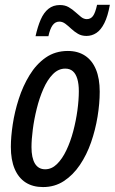

<svg xmlns="http://www.w3.org/2000/svg" viewBox="-20 -756 470 786"><path d="M156.2 9.8Q114.3 9.8 85 -9Q55.7 -27.8 40 -64.7Q24.4 -101.6 24.4 -154.8Q24.4 -195.3 32.2 -247.1Q40 -298.8 56.9 -351.3Q73.7 -403.8 101.1 -448.5Q128.4 -493.2 167.2 -520.3Q206.1 -547.4 257.8 -547.4Q298.8 -547.4 328.1 -528.1Q357.4 -508.8 372.8 -471.7Q388.2 -434.6 388.2 -380.9Q388.2 -332.5 379.4 -278.6Q370.6 -224.6 352.8 -173.3Q335 -122.1 307.1 -80.8Q279.3 -39.6 241.7 -14.9Q204.1 9.8 156.2 9.8ZM165 -63Q191.4 -63 213.1 -84.2Q234.9 -105.5 251.7 -140.9Q268.6 -176.3 279.8 -218.8Q291 -261.2 296.9 -304.2Q302.7 -347.2 302.7 -382.8Q302.7 -412.1 296.6 -432.9Q290.5 -453.6 278.3 -464.4Q266.1 -475.1 247.1 -475.1Q218.8 -475.1 196.3 -452.1Q173.8 -429.2 157.5 -391.8Q141.1 -354.5 130.4 -311Q119.6 -267.6 114.3 -226.1Q108.9 -184.6 108.9 -153.8Q108.9 -109.9 123 -86.4Q137.2 -63 165 -63ZM125.5 -607.9Q134.3 -647.5 146.7 -676Q159.2 -704.6 178.5 -720Q197.8 -735.4 225.1 -735.4Q246.1 -735.4 261.2 -726.6Q276.4 -717.8 288.6 -706.5Q300.8 -695.3 312 -686.5Q323.2 -677.7 335.4 -677.7Q351.1 -677.7 360.6 -690.4Q370.1 -703.1 377.4 -736.3H429.7Q421.4 -689.5 407.2 -661.4Q393.1 -633.3 374.5 -621.1Q356 -608.9 334 -608.9Q314 -608.9 299.1 -617.7Q284.2 -626.5 271.7 -638.2Q259.3 -649.9 247.6 -658.7Q235.8 -667.5 223.1 -667.5Q206.1 -667.5 195.3 -652.6Q184.6 -637.7 178.2 -607.9Z"/></svg>

Font: Open Sans Condensed Medium
Style: Italic
Weight: 500
Width: 3
Italic angle: -12°
Designer: Monotype Design Team
Foundry: Monotype Imaging Inc.
Version: Version 3.000